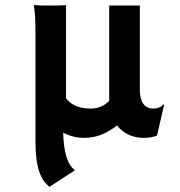

<svg xmlns="http://www.w3.org/2000/svg" viewBox="-20 -532 706 751"><path d="M118.7 22C118.7 124 139.2 172.4 173.8 198.7L272 134.8V132.3C242.7 112.3 229 58.6 227.1 -12.7C251.5 -0.5 279.3 7.3 309.1 7.3C354 7.3 395.5 -7.8 437.5 -41.5C460.4 -12.2 495.6 7.3 542.5 7.3C563 7.3 585 2.9 594.2 -2L622.1 -123H618.2C609.9 -113.3 597.7 -107.4 578.6 -107.4C545.4 -107.4 526.9 -132.8 526.9 -182.6V-510.3H407.2V-137.2C384.3 -115.2 360.8 -107.4 334.5 -107.4C293.5 -107.4 262.2 -117.7 238.3 -147.5V-511.7C203.6 -509.8 181.2 -510.3 175.3 -510.3C148.4 -510.3 127 -510.7 112.3 -512.2C116.2 -486.8 118.7 -461.9 118.7 -400.4Z"/></svg>

Font: HammersmithOne
Style: Regular
Weight: 400
Designer: Nicole Fally
Foundry: Nicole Fally
Version: Version 1.003